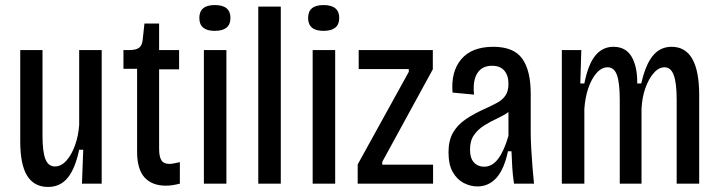

<svg xmlns="http://www.w3.org/2000/svg" viewBox="-20 -726 2844 759"><path d="M170 13Q115 13 87.5 -31Q60 -75 60 -167V-528H148V-191Q148 -126 159.5 -97Q171 -68 197 -68Q222 -68 242.5 -91Q263 -114 276.5 -151.5Q290 -189 293 -232V-528H382V0H304L309 -134H293Q277 -59 247.5 -23Q218 13 170 13Z M636 8Q581 8 551.5 -24.5Q522 -57 522 -126V-454H468V-528H490Q518 -528 530 -537.5Q542 -547 544 -568L551 -633H609V-528H688V-452H609V-137Q609 -107 618 -92.5Q627 -78 650 -78Q661 -78 691 -85V0Q675 4 662 6Q649 8 636 8Z M786 0V-528H875V0ZM829 -604Q768 -604 768 -655Q768 -706 829 -706Q891 -706 891 -655Q891 -604 829 -604Z M1001 0V-700H1090V0Z M1216 0V-528H1305V0ZM1259 -604Q1198 -604 1198 -655Q1198 -706 1259 -706Q1321 -706 1321 -655Q1321 -604 1259 -604Z M1394 0V-76L1596 -442V-453H1398V-528H1691V-452L1491 -86V-75H1692V0Z M1867 11Q1840 11 1813.5 -2.5Q1787 -16 1770 -45.5Q1753 -75 1753 -124Q1753 -170 1770.5 -201Q1788 -232 1821 -254.5Q1854 -277 1899 -297Q1923 -308 1944 -319Q1965 -330 1977.5 -347.5Q1990 -365 1990 -395Q1990 -428 1973.5 -447Q1957 -466 1925 -466Q1885 -466 1866.5 -436Q1848 -406 1854 -352L1769 -360Q1762 -443 1803.5 -492Q1845 -541 1930 -541Q2011 -541 2044.5 -494Q2078 -447 2078 -356V-202Q2078 -176 2080 -139.5Q2082 -103 2085 -65.5Q2088 -28 2091 0H2012Q2007 -32 2005 -64.5Q2003 -97 2002 -128H1988Q1973 -57 1942.5 -23Q1912 11 1867 11ZM1894 -67Q1926 -67 1949.5 -98.5Q1973 -130 1990 -189V-283Q1970 -269 1944 -257Q1918 -245 1894 -230Q1870 -215 1854 -192.5Q1838 -170 1838 -134Q1838 -101 1853.5 -84Q1869 -67 1894 -67Z M2201 0V-528H2278L2274 -396H2290Q2305 -472 2333.5 -506.5Q2362 -541 2405 -541Q2454 -541 2477 -501.5Q2500 -462 2499 -396H2515Q2532 -471 2561 -506Q2590 -541 2635 -541Q2744 -541 2744 -350V0H2655V-332Q2655 -398 2643.5 -429Q2632 -460 2607 -460Q2584 -460 2564 -437Q2544 -414 2531 -377Q2518 -340 2516 -295V0H2430V-331Q2430 -398 2419 -429Q2408 -460 2382 -460Q2358 -460 2338 -437Q2318 -414 2305.5 -377Q2293 -340 2290 -295V0Z"/></svg>

Font: Bricolage Grotesque 12pt Condensed
Style: Regular
Weight: 400
Width: 3
Designer: Mathieu Triay
Foundry: Atelier Triay
Version: Version 1.001; ttfautohint (v1.8.4.7-5d5b);gftools[0.9.33.de